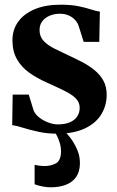

<svg xmlns="http://www.w3.org/2000/svg" viewBox="-20 -558 500 818"><path d="M222 11.5Q180 11.5 142.8 3.2Q105.5 -5 77 -14Q48.5 -23 32 -25L34 -155H102.5L123.5 -86.5Q130.5 -70.5 147.5 -57.2Q164.5 -44 186 -36Q207.5 -28 226 -28Q257 -28 277.8 -37Q298.5 -46 309 -62Q319.5 -78 319.5 -98.5Q319.5 -122.5 302.5 -139.2Q285.5 -156 254 -171.5Q222.5 -187 178 -207Q137 -225 104.2 -248.5Q71.5 -272 52.2 -305.8Q33 -339.5 33 -386.5Q33 -431.5 57.5 -465.5Q82 -499.5 128 -518.8Q174 -538 238 -538Q283 -538 314.5 -531.5Q346 -525 367.8 -517.8Q389.5 -510.5 405.5 -508.5L403 -379.5H336.5L316 -444.5Q311 -461.5 299.2 -473.8Q287.5 -486 271.2 -492.8Q255 -499.5 235 -499.5Q211.5 -499.5 191.8 -491.2Q172 -483 160.2 -467.5Q148.5 -452 148.5 -430Q148.5 -402 166 -383.5Q183.5 -365 211.8 -351Q240 -337 272 -322Q302.5 -308 331.5 -292.8Q360.5 -277.5 383.8 -258.2Q407 -239 420.8 -213.8Q434.5 -188.5 434.5 -154Q434.5 -108.5 411.5 -70.8Q388.5 -33 341.5 -10.8Q294.5 11.5 222 11.5ZM196 240Q179 240 160 236.2Q141 232.5 127.5 227V144Q137 146.5 148.8 148Q160.5 149.5 167 149.5Q199 149.5 219.5 137.2Q240 125 240 85.5Q240 69 235 52Q230 35 222.8 20.8Q215.5 6.5 208 -2L235 -6.5L251.5 -2Q263.5 8 279.8 29.2Q296 50.5 308.5 78.8Q321 107 320.5 138.5Q320 174 304.2 196.2Q288.5 218.5 260.8 229.2Q233 240 196 240Z"/></svg>

Font: Merriweather 96pt
Style: Bold
Weight: 700
Version: Version 2.100